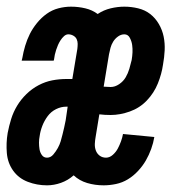

<svg xmlns="http://www.w3.org/2000/svg" viewBox="-21 -548 541 576"><path d="M120 8Q90 8 62.5 -2.5Q35 -13 18.5 -36Q2 -59 -0.5 -89Q-3 -119 2 -149Q6 -170 12.5 -191Q19 -212 30.5 -231Q42 -250 58.5 -266Q75 -282 95 -292.5Q115 -303 136 -307Q157 -311 178 -311H196L211 -401Q212 -409 212 -416.5Q212 -424 209 -430.5Q206 -437 199 -441Q192 -445 184 -445Q177 -445 171 -439.5Q165 -434 160.5 -427Q156 -420 153 -413Q150 -406 147.5 -398.5Q145 -391 143.5 -384Q142 -377 141 -369L140 -366H44L46 -374Q49 -392 54.5 -410.5Q60 -429 68.5 -446Q77 -463 90 -479Q103 -495 119 -506.5Q135 -518 154 -523Q173 -528 192 -528Q214 -528 235 -523Q256 -518 272 -506Q290 -518 311 -523Q332 -528 352 -528Q373 -528 393.5 -523Q414 -518 429.5 -506Q445 -494 455.5 -476Q466 -458 470 -438Q474 -418 473 -397Q472 -376 468 -354Q464 -326 452.5 -297.5Q441 -269 419.5 -246.5Q398 -224 368.5 -213.5Q339 -203 311 -203Q302 -203 293.5 -203.5Q285 -204 277 -205L266 -138Q264 -127 263.5 -116.5Q263 -106 266.5 -96.5Q270 -87 278 -81Q286 -75 297 -75Q308 -75 317.5 -83.5Q327 -92 332.5 -102.5Q338 -113 342 -124Q346 -135 348 -146L442 -137Q439 -119 432.5 -101Q426 -83 416.5 -66.5Q407 -50 393 -35Q379 -20 362.5 -10Q346 0 327 4Q308 8 290 8Q264 8 240.5 1Q217 -6 200 -22Q183 -7 162 0.5Q141 8 120 8ZM311 -287Q324 -287 336.5 -295.5Q349 -304 356 -316Q363 -328 367 -341.5Q371 -355 374 -368Q376 -380 376.5 -391Q377 -402 375.5 -413Q374 -424 368.5 -434.5Q363 -445 352 -445Q342 -445 333 -438.5Q324 -432 318.5 -423Q313 -414 310.5 -404.5Q308 -395 306 -385L290 -288Q295 -288 300.5 -287.5Q306 -287 311 -287ZM120 -75Q131 -75 139 -84.5Q147 -94 152.5 -104Q158 -114 161 -124Q164 -134 166.5 -144.5Q169 -155 171.5 -165.5Q174 -176 176 -187L182 -228H178Q162 -228 147 -220.5Q132 -213 122 -199.5Q112 -186 106 -170.5Q100 -155 98 -140Q96 -130 96 -120Q96 -110 97.5 -100.5Q99 -91 104.5 -83Q110 -75 120 -75Z"/></svg>

Font: Iosevka Term Curly
Style: Bold Italic
Weight: 700
Italic angle: -9°
Designer: Belleve Invis
Foundry: Belleve Invis
Version: Version 32.3.0